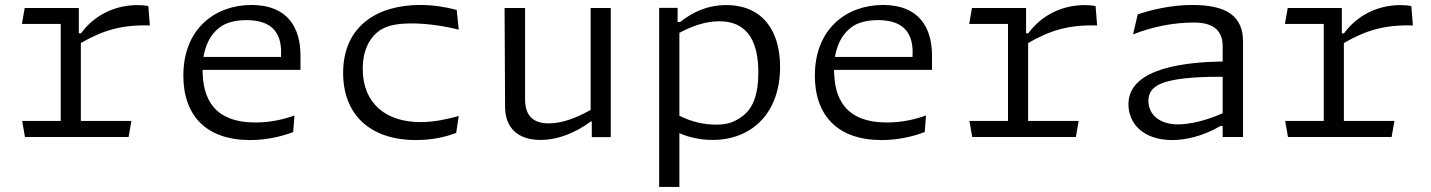

<svg xmlns="http://www.w3.org/2000/svg" viewBox="-20 -538 5620 754"><path d="M289.5 -506.5H77L66 -444H218.5V-63H67L78 0H485L496 -63H297.5V-369C382.5 -418 456.5 -441.5 568.5 -438L562.5 -514C548.5 -517 535 -518 520.5 -518C427 -518 348 -475.5 298 -407H289.5Z M845 -432C865 -447 899.5 -459 947.5 -459C1041 -459 1084 -415.5 1084 -333C1084 -326.5 1084 -320 1083.5 -314.5H779C790 -382 822.5 -416 845 -432ZM700 -241C700 -84 790 12 962 12C1036.5 12 1096 -6 1131.5 -19.5L1136.5 -84.5C1097.5 -70.5 1045 -57 983.5 -57C819 -57 776 -152 775.5 -263.5H1160V-320.5C1160 -426 1112 -518.5 968 -518.5C825 -518.5 700 -425.5 700 -241Z M1630 -518.5C1462 -518.5 1327.5 -436 1327.5 -251.5C1327.5 -89.5 1431.5 12 1614 12C1687 12 1739.5 -4 1771.5 -16L1781.5 -82.5C1736.5 -70 1685 -58.5 1631 -58.5C1496.5 -58.5 1404.5 -131 1404.5 -268C1404.5 -355 1443 -398.5 1469 -417C1496 -436 1534 -446 1596 -446C1657 -446 1724 -436 1781.5 -421.5L1773.5 -499C1730.5 -510.5 1682 -518.5 1630 -518.5Z M1961.5 -506.5 1963.5 -117.5C1964 -37.5 2012 11.5 2102.5 11.5C2174 11.5 2243 -18.5 2300 -61H2304V0.5H2378.5V-506.5H2299.5V-106.5C2242.5 -74 2186 -53.5 2135 -53.5C2080 -53.5 2042 -77.5 2042 -148.5V-506.5Z M3043.5 -275.5C3043.5 -416 2975.5 -518 2832 -518C2755 -518 2697 -488 2651 -451.5H2641V-507H2568.5V196H2648V-15C2688 2.5 2732 11.5 2778.5 11.5C2930.5 11.5 3043.5 -92 3043.5 -275.5ZM2648 -83.5V-409C2697.5 -435.5 2751 -454.5 2804 -454.5C2927 -454.5 2958 -358 2958 -254C2958 -142 2923.5 -101.5 2892 -79C2861 -56.5 2832.5 -48.5 2792.5 -48.5C2743.5 -48.5 2694.5 -60 2648 -83.5Z M3325 -432C3345 -447 3379.5 -459 3427.5 -459C3521 -459 3564 -415.5 3564 -333C3564 -326.5 3564 -320 3563.5 -314.5H3259C3270 -382 3302.5 -416 3325 -432ZM3180 -241C3180 -84 3270 12 3442 12C3516.5 12 3576 -6 3611.5 -19.5L3616.5 -84.5C3577.5 -70.5 3525 -57 3463.5 -57C3299 -57 3256 -152 3255.5 -263.5H3640V-320.5C3640 -426 3592 -518.5 3448 -518.5C3305 -518.5 3180 -425.5 3180 -241Z M4009.5 -506.5H3797L3786 -444H3938.5V-63H3787L3798 0H4205L4216 -63H4017.5V-369C4102.5 -418 4176.5 -441.5 4288.5 -438L4282.5 -514C4268.5 -517 4255 -518 4240.5 -518C4147 -518 4068 -475.5 4018 -407H4009.5Z M4861.5 0V-375C4861.5 -471 4802 -518.5 4662.5 -518.5C4584 -518.5 4506.5 -501.5 4448 -481.5L4429.5 -403C4510.5 -434.5 4590.5 -449.5 4669.5 -449.5C4733.5 -449.5 4781.5 -426.5 4781.5 -357V-296.5C4648.5 -294.5 4411.5 -275 4411.5 -129C4411.5 -53 4469 12 4584 12C4631 12 4701.5 -1 4773.5 -43.5H4781.5V0ZM4490 -141.5C4490 -172 4502.5 -200.5 4562.5 -217.5C4619 -234 4715 -237 4781.5 -236.5V-93.5C4717.5 -64 4650 -49.5 4606 -49.5C4531.5 -49.5 4490 -90 4490 -141.5Z M5249.5 -506.5H5037L5026 -444H5178.5V-63H5027L5038 0H5445L5456 -63H5257.5V-369C5342.5 -418 5416.5 -441.5 5528.5 -438L5522.5 -514C5508.5 -517 5495 -518 5480.5 -518C5387 -518 5308 -475.5 5258 -407H5249.5Z"/></svg>

Font: Monaspace Argon Light
Style: Regular
Weight: 300
Designer: Riley Cran & the Lettermatic Team
Foundry: Lettermatic
Version: Version 1.000 (Monaspace Argon)